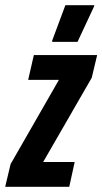

<svg xmlns="http://www.w3.org/2000/svg" viewBox="-46 -723 396 743"><path d="M-26 0 -5 -88 182 -414H63L85 -510H330L309 -422L121 -96H243L222 0ZM156 -561V-566L207 -703H319L318 -698L254 -561Z"/></svg>

Font: Saira UltraCondensed ExtraBold
Style: Italic
Weight: 800
Width: 1
Italic angle: -12°
Designer: Hector Gatti with collaboration of the Omnibus-Type team
Foundry: Omnibus-Type
Version: Version 1.101